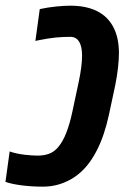

<svg xmlns="http://www.w3.org/2000/svg" viewBox="-45 -660 453 689"><path d="M108.9 9.8Q70.3 9.8 34.7 5.4Q-1 1 -25.4 -7.3L-10.3 -116.7Q-9.3 -116.2 -8.5 -116Q-7.8 -115.7 -6.8 -115.2Q16.1 -107.9 43.5 -104.7Q70.8 -101.6 89.8 -101.6Q113.3 -101.6 131.3 -108.4Q149.4 -115.2 163.6 -131.8Q180.7 -151.9 193.4 -184.8Q206.1 -217.8 214.8 -259.8L237.3 -365.2Q249.5 -422.9 249.5 -460Q249.5 -494.6 238.3 -511.2Q228 -527.8 207.5 -527.8Q181.2 -527.8 155.5 -525.4Q129.9 -522.9 93.3 -515.6Q90.8 -515.1 88.1 -514.4Q85.4 -513.7 82 -513.2L97.7 -627.4Q127.9 -633.8 156.7 -636.7Q185.5 -639.6 208 -639.6Q284.7 -639.6 329.1 -603.5Q365.7 -572.8 377 -519.5Q381.8 -495.6 381.8 -469.2Q381.8 -446.3 378.4 -416.3Q375 -386.2 368.7 -355L346.2 -249.5Q338.4 -212.9 327.1 -179.2Q315.9 -145.5 300.3 -116.2Q285.6 -87.9 266.6 -64.9Q247.6 -42 223.6 -25.4Q199.2 -8.8 170.4 0.5Q141.6 9.8 108.9 9.8Z"/></svg>

Font: Open Sans Condensed
Style: Bold Italic
Weight: 700
Width: 3
Italic angle: -12°
Designer: Monotype Design Team
Foundry: Monotype Imaging Inc.
Version: Version 3.003; ttfautohint (v1.8.4)